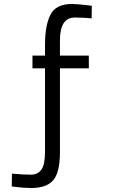

<svg xmlns="http://www.w3.org/2000/svg" viewBox="-20 -709 600 964"><path d="M281 55Q281 156 247.5 195.5Q214 235 137 235Q99 235 54 229L39 227L40 163Q100 168 135 168Q170 168 188 142.5Q206 117 206 54V-366H143V-430H206V-484Q206 -582 233.5 -635.5Q261 -689 341 -689Q369 -689 425 -682L441 -680L440 -617Q395 -621 355 -621Q281 -621 281 -506V-430H426V-366H281Z"/></svg>

Font: TitilliumWeb-Regular
Style: Regular
Weight: 400
Version: Version 1.001;PS 57.000;hotconv 1.0.70;makeotf.lib2.5.55311